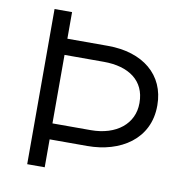

<svg xmlns="http://www.w3.org/2000/svg" viewBox="-79 -776 831 853"><g transform="rotate(10 336.5 -350.0)"><path d="M178 -700H99V0H178V-126H348C497 -126 623 -205 623 -356V-358C623 -495 519 -580 361 -580H178ZM351 -198H178V-507H355C468 -507 543 -455 543 -355V-353C543 -261 467 -198 351 -198Z"/></g></svg>

Font: Mission
Style: Regular
Weight: 400
Version: Version 1.000;FEAKit 1.0